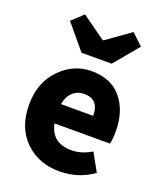

<svg xmlns="http://www.w3.org/2000/svg" viewBox="-159 -973 914 1088"><g transform="rotate(20 298.0 -429.0)"><path d="M329.1 13.7Q203.1 13.7 121.6 -66.4Q40 -146.5 40 -284.2Q40 -417 120.6 -500Q201.2 -583 309.6 -583Q427.7 -583 490.7 -506.8Q553.7 -430.7 553.7 -307.6Q553.7 -257.8 545.9 -232.4H211.9Q234.4 -122.1 353.5 -122.1Q413.1 -122.1 473.6 -158.2L533.2 -50.8Q443.4 13.7 329.1 13.7ZM209 -347.7H403.3Q403.3 -447.3 313.5 -447.3Q274.4 -447.3 246.1 -421.9Q217.8 -396.5 209 -347.7ZM218.8 -661.1 95.7 -808.6 163.1 -872.1 306.6 -769.5H311.5L456.1 -872.1L523.4 -808.6L400.4 -661.1Z"/></g></svg>

Font: Gen Shin Gothic Heavy
Style: Bold
Weight: 900
Designer: [Source Han Sans]
Ryoko NISHIZUKA  (kana & ideographs); Paul D. Hunt (Latin, Greek & Cyrillic); Wenlong ZHANG  (bopomofo
Version: Version 1.002.20150607